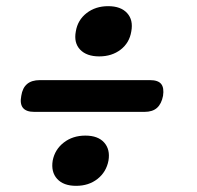

<svg xmlns="http://www.w3.org/2000/svg" viewBox="-20 -643 640 623"><path d="M449 -280H91Q65 -280 54.5 -293Q44 -306 49 -332Q53 -358 68 -370.5Q83 -383 109 -383H467Q493 -383 503 -370.5Q513 -358 509 -332Q504 -306 489.5 -293Q475 -280 449 -280ZM302 -460Q261 -460 240 -482Q219 -504 226 -541Q232 -578 261 -600.5Q290 -623 331 -623Q372 -623 392.5 -600.5Q413 -578 406 -541Q400 -504 371.5 -482Q343 -460 302 -460ZM227 -40Q186 -40 165.5 -62.5Q145 -85 151 -122Q158 -158 187 -180.5Q216 -203 257 -203Q298 -203 318 -180.5Q338 -158 332 -122Q325 -85 296.5 -62.5Q268 -40 227 -40Z"/></svg>

Font: Maple Mono NL SemiBold
Style: Italic
Weight: 600
Italic angle: -10°
Monospace: yes
Designer: subframe7536
Version: Version 7.000